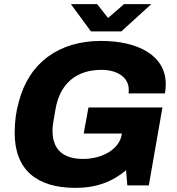

<svg xmlns="http://www.w3.org/2000/svg" viewBox="-20 -897 855 929"><path d="M712 -877H580L503 -810L450 -877H323L420 -745H567ZM345 12C446 12 522 -17 590 -73L596 0H700L766 -377H408L385 -251H570L569 -246C558 -176 476 -128 382 -128C284 -128 234 -175 234 -265C234 -285 237 -306 249 -371C270 -490 347 -559 471 -559C546 -559 603 -524 603 -463C603 -457 603 -451 602 -445H778C781 -461 782 -475 782 -490C782 -630 646 -699 469 -699C267 -699 120 -595 71 -404C58 -360 51 -309 51 -254C51 -75 158 12 345 12Z"/></svg>

Font: Archivo ExtraBold
Style: Italic
Weight: 800
Italic angle: -10°
Designer: Hector Gatti
Foundry: Omnibus-Type
Version: Version 2.001